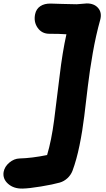

<svg xmlns="http://www.w3.org/2000/svg" viewBox="-87 -831 620 1121"><path d="M43.9 270Q-7.3 271 -39.8 242.2Q-72.3 213.4 -65.9 172.9Q-60.1 141.6 -32.5 118.4Q-4.9 95.2 26.9 94.2Q99.1 92.3 188 74.2Q213.4 -10.7 229 -129.6Q244.6 -248.5 261 -387Q277.3 -525.4 300.8 -630.9Q260.3 -633.8 201.2 -633.8Q157.2 -633.8 132.8 -668.7Q108.4 -703.6 118.2 -749Q124.5 -778.8 148.4 -794.9Q172.4 -811 210 -810.1Q218.3 -810.1 274.9 -808.1Q331.5 -806.2 360.8 -806.2Q371.1 -806.2 391.1 -808.6Q411.1 -811 419.9 -811Q463.4 -811 486.3 -783.9Q509.3 -756.8 498 -714.8Q472.7 -624.5 454.6 -521Q436.5 -417.5 426 -328.6Q415.5 -239.7 405 -153.1Q394.5 -66.4 377.4 17.3Q360.4 101.1 335.9 167Q326.2 191.4 306.6 209.5Q287.1 227.5 262.2 234.9Q223.1 246.1 152.1 257.8Q81.1 269.5 43.9 270Z"/></svg>

Font: Shantell Sans Irregular
Style: Italic
Weight: 800
Italic angle: -11.31°
Designer: Stephen Nixon, Anya Danilova, Shantell Martin
Foundry: Arrow Type
Version: Version 1.006;[9816181b4]